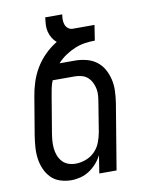

<svg xmlns="http://www.w3.org/2000/svg" viewBox="-84 -796 668 865"><g transform="rotate(-10 250.0 -363.5)"><path d="M172 8Q146 8 121.5 0Q97 -8 80 -25.5Q63 -43 53 -66Q43 -89 39.5 -114.5Q36 -140 38 -166.5Q40 -193 44 -219L73 -392Q78 -424 88.5 -456.5Q99 -489 116.5 -518.5Q134 -548 159.5 -573.5Q185 -599 215 -617Q203 -627 195 -640.5Q187 -654 183 -669.5Q179 -685 180 -701.5Q181 -718 183 -735H261Q259 -723 259 -710.5Q259 -698 263 -687.5Q267 -677 276 -670Q285 -663 297 -663H396L385 -593Q362 -593 338.5 -589.5Q315 -586 292.5 -576.5Q270 -567 249 -553Q228 -539 211 -520H280Q307 -520 333 -513.5Q359 -507 379 -492Q399 -477 411.5 -455Q424 -433 430 -407.5Q436 -382 435 -355Q434 -328 430 -301L380 0H301L314 -82Q304 -62 289 -45Q274 -28 255 -15.5Q236 -3 214.5 2.5Q193 8 172 8ZM204 -62Q227 -62 250.5 -70.5Q274 -79 291.5 -96.5Q309 -114 318 -137Q327 -160 331 -183L352 -312Q355 -329 356.5 -345.5Q358 -362 355 -377.5Q352 -393 345 -407Q338 -421 327 -431Q316 -441 300.5 -445.5Q285 -450 268 -450H167Q160 -433 156.5 -415.5Q153 -398 150 -380L123 -219Q120 -201 118.5 -183.5Q117 -166 118.5 -148.5Q120 -131 126 -115Q132 -99 143 -86.5Q154 -74 170 -68Q186 -62 204 -62Z"/></g></svg>

Font: Iosevka Term Curly Oblique
Style: Regular
Weight: 400
Italic angle: -9°
Designer: Belleve Invis
Foundry: Belleve Invis
Version: Version 32.3.0